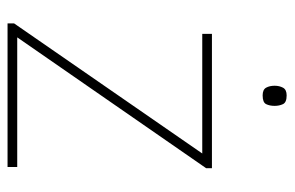

<svg xmlns="http://www.w3.org/2000/svg" viewBox="-152 -608 761 496"><g transform="rotate(90 228.0 -360.5)"><path d="M412 0H41V-17L377 -503H68V-528H415V-513L77 -25H412ZM227 -721Q245 -721 249.5 -711.5Q254 -702 254 -690Q254 -677 249.5 -668Q245 -659 227 -659Q212 -659 207 -668Q202 -677 202 -690Q202 -702 207 -711.5Q212 -721 227 -721Z"/></g></svg>

Font: Noto Sans Oriya Thin
Style: Regular
Weight: 100
Designer: Amélie Bonet and Sol Matas
Foundry: Google LLC
Version: Version 2.006; ttfautohint (v1.8.4.7-5d5b)